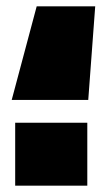

<svg xmlns="http://www.w3.org/2000/svg" viewBox="-20 -587 334 607"><path d="M259 -271H17L96 -567H281ZM256 0H28V-199H256Z"/></svg>

Font: Cairo Black
Style: Regular
Weight: 900
Designer: Mohamed Gaber, Accademia di Belle Arti di Urbino and others
Foundry: Kief Type Foundry, Accademia di Belle Arti di Urbino and others
Version: Version 3.011